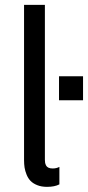

<svg xmlns="http://www.w3.org/2000/svg" viewBox="-20 -747 355 772"><path d="M169 4.3Q146.7 4.3 129.8 -2.5Q112.9 -9.2 103 -19.5Q93 -29.8 87 -44.6Q81 -59.3 78.8 -73.2Q76.7 -87 76.7 -103V-727.3H160.5V-104.4Q160.5 -97.7 161.4 -92.7Q162.3 -87.7 165.1 -81.9Q168 -76 174.7 -72.8Q181.5 -69.6 191.8 -69.6Q207 -69.6 218.8 -76V-5.7Q199.9 4.3 169 4.3ZM217.3 -440.3H313.9V-343.8H217.3Z"/></svg>

Font: TID UI
Style: Regular
Weight: 400
Designer: The TID Project Authors
Foundry: Bakken & Bæck
Version: Version 1.001;hotconv 1.0.109;makeotfexe 2.5.65596